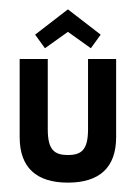

<svg xmlns="http://www.w3.org/2000/svg" viewBox="-20 -386 288 410"><path d="M168 -260V-110C168 -66 154 -55 125 -55C96 -55 82 -66 82 -110V-260H22V-93C22 -28 58 4 125 4C192 4 228 -28 228 -93V-260ZM55 -312 76 -283 125 -318 174 -283 195 -312 125 -366Z"/></svg>

Font: Hussar Tani
Style: Dwa
Weight: 700
Foundry: Cannot Into Space Fonts
Version: Version 0.92